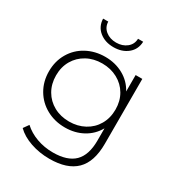

<svg xmlns="http://www.w3.org/2000/svg" viewBox="-212 -861 1107 1195"><g transform="rotate(30 341.0 -263.5)"><path d="M576 -522H528V-404C507.3 -442.7 477.7 -472.7 439 -494C400.3 -515.3 357 -526 309 -526C260.3 -526 216.2 -515.3 176.5 -494C136.8 -472.7 105.7 -442.7 83 -404C60.3 -365.3 49 -321.7 49 -273C49 -224.3 60.3 -180.7 83 -142C105.7 -103.3 136.8 -73.2 176.5 -51.5C216.2 -29.8 260.3 -19 309 -19C356.3 -19 399 -29.3 437 -50C475 -70.7 504.7 -100 526 -138V-50C526 19.3 509.3 70.5 476 103.5C442.7 136.5 391.3 153 322 153C280.7 153 241.7 146.3 205 133C168.3 119.7 137 101 111 77L84 115C110 141 144.3 161.3 187 176C229.7 190.7 275 198 323 198C407.7 198 471 177.3 513 136C555 94.7 576 30.7 576 -56ZM423 -90.5C390.3 -72.8 353.7 -64 313 -64C272.3 -64 235.8 -72.8 203.5 -90.5C171.2 -108.2 145.8 -132.8 127.5 -164.5C109.2 -196.2 100 -232.3 100 -273C100 -313.7 109.2 -349.7 127.5 -381C145.8 -412.3 171.2 -436.8 203.5 -454.5C235.8 -472.2 272.3 -481 313 -481C353.7 -481 390.3 -472.2 423 -454.5C455.7 -436.8 481.2 -412.3 499.5 -381C517.8 -349.7 527 -313.7 527 -273C527 -232.3 517.8 -196.2 499.5 -164.5C481.2 -132.8 455.7 -108.2 423 -90.5ZM219.5 -636C246.5 -614 280.3 -603 321 -603C361.7 -603 395.5 -614 422.5 -636C449.5 -658 463.7 -687.7 465 -725H428C427.3 -698.3 416.8 -676.8 396.5 -660.5C376.2 -644.2 351 -636 321 -636C291 -636 265.8 -644.2 245.5 -660.5C225.2 -676.8 214.7 -698.3 214 -725H177C178.3 -687.7 192.5 -658 219.5 -636Z"/></g></svg>

Font: Montserrat Custom ExtraLight
Style: Regular
Weight: 300
Designer: Julieta Ulanovsky
Foundry: Julieta Ulanovsky
Version: Version 7.200